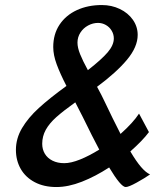

<svg xmlns="http://www.w3.org/2000/svg" viewBox="-20 -734 656 766"><path d="M500 -129.9Q523.4 -90.3 542.5 -68.1Q561.5 -45.9 578.6 -38.1Q557.6 -23.4 525.4 -5.6Q493.2 12.2 481.4 12.2Q462.4 12.2 415.5 -65.9Q360.8 -30.3 306.6 -9Q252.4 12.2 205.1 12.2Q155.3 12.2 118.7 -7.1Q82 -26.4 62.7 -60.1Q43.5 -93.8 43.5 -136.2Q43.5 -181.6 67.9 -222.9Q92.3 -264.2 134.8 -303Q177.2 -341.8 245.1 -391.1Q219.7 -440.4 206.1 -477.5Q192.4 -514.6 192.4 -546.4Q192.4 -597.7 217.5 -635.5Q242.7 -673.3 286.6 -693.6Q330.6 -713.9 386.2 -713.9Q425.3 -713.9 458 -698.2Q490.7 -682.6 510 -655.3Q529.3 -627.9 529.3 -594.7Q529.3 -546.9 486.8 -495.8Q444.3 -444.8 367.2 -387.7Q385.7 -354 398.4 -326.7Q427.7 -264.6 460.9 -199.7Q511.2 -244.6 534.7 -280.8L574.2 -207Q549.3 -173.3 500 -129.9ZM236.3 -83Q263.2 -83 299.6 -97.7Q335.9 -112.3 376 -137.2Q349.6 -186.5 310.1 -267.6Q290.5 -306.6 280.3 -325.7Q231.9 -291 204.3 -266.4Q176.8 -241.7 162.6 -216.1Q148.4 -190.4 148.4 -160.2Q148.4 -138.2 158.9 -120.6Q169.4 -103 189.5 -93Q209.5 -83 236.3 -83ZM330.6 -454.1Q385.7 -497.1 409.9 -525.6Q434.1 -554.2 434.1 -580.6Q434.1 -597.2 425.5 -611.6Q417 -626 402.3 -634.3Q387.7 -642.6 371.1 -642.6Q350.6 -642.6 331.5 -632.3Q312.5 -622.1 300.8 -604Q289.1 -585.9 289.1 -564Q289.1 -543.9 299.6 -517.8Q310.1 -491.7 330.6 -454.1Z"/></svg>

Font: Lesson One Medium
Style: Italic
Weight: 500
Italic angle: -14°
Designer: But Ko, Victor Gaultney, Annie Olsen, Julie Remington, Don Collingsworth, Eric Hays, Becca Hirsbrunner
Version: Version 1.100